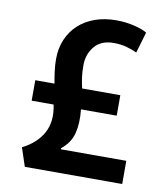

<svg xmlns="http://www.w3.org/2000/svg" viewBox="-75 -703 669 767"><g transform="rotate(10 259.5 -320.0)"><path d="M77 0 52 -75Q110 -104 135.5 -151.5Q161 -199 147 -265H58V-348H136Q132 -369 128.5 -394.5Q125 -420 125 -446Q125 -490 140.5 -526Q156 -562 184 -587.5Q212 -613 250.5 -626.5Q289 -640 336 -640Q374 -640 409 -631.5Q444 -623 461 -612L436 -527Q417 -536 393.5 -542.5Q370 -549 341 -549Q290 -549 263.5 -517Q237 -485 237 -440Q237 -411 240 -390.5Q243 -370 248 -348H403V-265H258Q264 -210 253.5 -168.5Q243 -127 206 -98L207 -94H472V0Z"/></g></svg>

Font: Mukta SemiBold
Style: Regular
Weight: 600
Designer: Girish Dalvi and Yashodeep Gholap
Foundry: Ek Type
Version: Version 2.538;PS 1.002;hotconv 16.6.51;makeotf.lib2.5.65220;